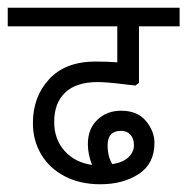

<svg xmlns="http://www.w3.org/2000/svg" viewBox="-44 -476 484 496"><path d="M96 -161Q96 -116 123 -86Q150 -56 194 -50Q183 -76 183 -104Q183 -143 207.5 -166.5Q232 -190 269 -190Q311 -190 333 -163.5Q355 -137 355 -107Q355 -53 314.5 -26.5Q274 0 215 0Q163 0 123.5 -20.5Q84 -41 62.5 -77Q41 -113 41 -158Q41 -226 83 -271.5Q125 -317 203 -317Q233 -317 259 -315V-408H-24V-456H420V-408H315V-262L306 -255L279 -258Q233 -264 208 -264Q153 -264 124.5 -237Q96 -210 96 -161ZM234 -101Q234 -72 246 -52Q273 -56 287.5 -69.5Q302 -83 302 -101Q302 -118 293 -128Q284 -138 269 -138Q234 -138 234 -101Z"/></svg>

Font: Cambay Devanagari
Style: Regular
Weight: 400
Designer: Pooja Saxena
Foundry: Pooja Saxena
Version: Version 1.180;PS 001.180;hotconv 1.0.70;makeotf.lib2.5.58329